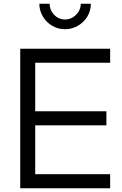

<svg xmlns="http://www.w3.org/2000/svg" viewBox="-20 -1005 652 1025"><path d="M88 -745H568V-670H168V-411H548V-336H168V-75H568V0H88ZM190 -985H245Q245 -951 269 -926Q293 -901 327 -901Q361 -901 386 -926Q411 -951 411 -985H465Q465 -948 446.5 -917Q428 -886 396 -867.5Q364 -849 327 -849Q290 -849 258.5 -867.5Q227 -886 208.5 -917.5Q190 -949 190 -985Z"/></svg>

Font: Eudoxus Sans
Style: Regular
Weight: 400
Designer: Stijn de Vries
Foundry: tokotype
Version: Version 2.005